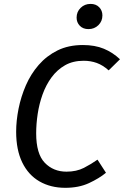

<svg xmlns="http://www.w3.org/2000/svg" viewBox="-20 -926 619 959"><path d="M394 -701.1Q454.1 -701.1 498.7 -682.6Q543.3 -664.1 579.3 -630L522.8 -574.5Q493.9 -600.4 463.4 -611.5Q433 -622.5 398 -622.5Q344.1 -622.5 304.8 -600Q265.4 -577.5 237.5 -539.6Q209.6 -501.6 192.6 -454.2Q175.7 -406.8 168.2 -356.9Q160.7 -307 160.7 -260.1Q160.7 -157.4 203.6 -113Q246.4 -68.6 312.2 -68.6Q362.1 -68.6 399.1 -87.6Q436 -106.6 467 -128.6L509.3 -63.1Q475.3 -35 424.7 -11.5Q374.1 12.1 306 12.1Q232.9 12.1 177.3 -19.9Q121.7 -51.9 91.2 -114.5Q60.7 -177 60.7 -268Q60.7 -323 72.7 -383.1Q84.7 -443.1 109.2 -499.6Q133.7 -556.1 173.2 -601.6Q212.8 -647.1 267.3 -674.1Q321.9 -701.1 394 -701.1ZM422 -780.6Q394.8 -780.6 378.7 -797.2Q362.6 -813.8 362.6 -838Q362.6 -867.2 382.8 -886.8Q402.9 -906.5 432.2 -906.5Q459.3 -906.5 475.4 -889.9Q491.5 -873.3 491.5 -849.1Q491.5 -819.9 471.4 -800.3Q451.2 -780.6 422 -780.6Z"/></svg>

Font: Fira Sans Variable
Style: Italic
Weight: 397
Italic angle: -8°
Designer: Carrois Corporate & Edenspiekermann AG
Foundry: Carrois Corporate GbR & Edenspiekermann AG
Version: Version 4.202